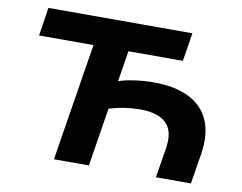

<svg xmlns="http://www.w3.org/2000/svg" viewBox="-77 -809 1152 914"><g transform="rotate(10 499.0 -352.5)"><path d="M237 0 328 -568H65L86 -705H782L760 -568H497L473 -419Q504 -430 550 -436.5Q596 -443 640 -443Q744 -443 812 -409.5Q880 -376 909 -310Q938 -244 923 -147L899 0H730L753 -142Q767 -226 728 -265.5Q689 -305 600 -305Q566 -305 527.5 -299.5Q489 -294 451 -282L406 0Z"/></g></svg>

Font: Nunito Sans 10pt SemiExpanded ExtraBold
Style: Italic
Weight: 800
Width: 6
Italic angle: -9°
Designer: Vernon Adams
Foundry: Vernon Adams
Version: Version 3.101;gftools[0.9.27]